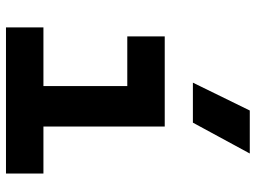

<svg xmlns="http://www.w3.org/2000/svg" viewBox="-124 -710 835 626"><g transform="rotate(90 293.0 -397.5)"><path d="M69.8 0V-122.1H261.2V-395.5H99.1V-517.6H393.1V-122.1H546.4V0ZM250 -609.4 340.8 -794.9H481L380.4 -609.4Z"/></g></svg>

Font: Cascadia Mono
Style: Bold
Weight: 700
Monospace: yes
Designer: Aaron Bell
Foundry: Saja Typeworks
Version: Version 2404.023; ttfautohint (v1.8.4)